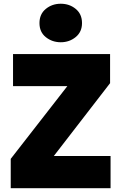

<svg xmlns="http://www.w3.org/2000/svg" viewBox="-20 -982 630 1002"><path d="M36 0V-153L331.5 -532.5H48V-700H554.5V-548L261 -168H557V0ZM297 -761.5Q252.5 -761.5 219.2 -788Q186 -814.5 186 -861.5Q186 -908.5 219 -935.5Q252 -962.5 297 -962.5Q342.5 -962.5 375.2 -935.5Q408 -908.5 408 -861.5Q408 -815.5 375 -788.5Q342 -761.5 297 -761.5Z"/></svg>

Font: Geologica Cursive ExtraBold
Style: Regular
Weight: 800
Designer: Sindre Bremnes, Frode Helland
Foundry: Monokrom Skriftforlag AS
Version: Version 1.010;gftools[0.9.28]